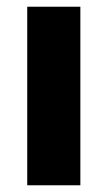

<svg xmlns="http://www.w3.org/2000/svg" viewBox="-20 -551 320 571"><path d="M219 0H61V-531H219Z"/></svg>

Font: FiraGOUPP
Style: Bold
Weight: 700
Designer: bBox Type
Foundry: bBox Type GmbH
Version: Version 1.001